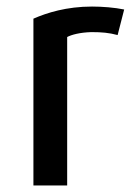

<svg xmlns="http://www.w3.org/2000/svg" viewBox="-20 -562 399 586"><path d="M359 -533 339 -455C313 -462 291 -464 259 -464C224 -463 198 -456 185 -449V4H82V-505C123 -523 183 -542 261 -542C292 -542 330 -539 359 -533Z"/></svg>

Font: Repo Medium
Style: Regular
Weight: 500
Designer: Stefan Peev
Foundry: Context Ltd
Version: Version 1.502